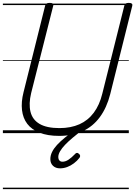

<svg xmlns="http://www.w3.org/2000/svg" viewBox="-20 -923 938 1331"><path d="M390 19Q310 19 254.5 -3Q199 -25 169 -64.5Q139 -104 132.5 -160Q126 -216 143 -283L293 -884Q296 -894 302.5 -898.5Q309 -903 325 -903Q339 -903 345.5 -898.5Q352 -894 349 -883L196 -278Q178 -203 191.5 -148Q205 -93 254.5 -64Q304 -35 392 -35Q471 -35 530.5 -61.5Q590 -88 630 -141.5Q670 -195 689 -273L842 -884Q844 -894 851 -898.5Q858 -903 873 -903Q902 -903 897 -883L744 -270Q720 -176 672 -111Q624 -46 553.5 -13.5Q483 19 390 19ZM396 244Q366 244 347.5 226.5Q329 209 329 180Q329 155 341 130.5Q353 106 375.5 81.5Q398 57 430 31Q462 5 502 -25L544 -22V-17Q511 9 482 33.5Q453 58 431 81Q409 104 396.5 125.5Q384 147 384 166Q384 180 391.5 189Q399 198 413 198Q434 198 455 184Q476 170 501 144Q505 138 512.5 137Q520 136 528 144Q535 150 535.5 157Q536 164 531 171Q515 192 492.5 209Q470 226 445.5 235Q421 244 396 244ZM0 378H873V388H0ZM0 -20H873V0H0ZM0 -505H873V-500H0ZM0 -898H873V-888H0Z"/></svg>

Font: Playwrite DE SAS Guides
Style: Regular
Weight: 400
Designer: Veronika Burian, José Scaglione
Foundry: TypeTogether
Version: Version 1.003